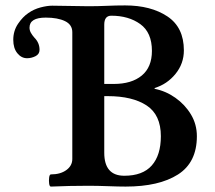

<svg xmlns="http://www.w3.org/2000/svg" viewBox="-20 -686 794 709"><path d="M168 3Q163 3 161.5 -8Q160 -19 161.5 -30.5Q163 -42 168 -42Q203 -42 225 -58Q247 -74 247 -99V-567Q247 -595 220 -608Q193 -621 149 -621Q89 -621 89 -584Q89 -574 94 -565Q99 -556 107 -547Q126 -528 126 -502Q126 -486 111 -478.5Q96 -471 80 -471Q59 -471 44 -489.5Q29 -508 29 -539Q29 -572 46.5 -598Q64 -624 85 -638Q105 -652 129.5 -658.5Q154 -665 173 -665Q206 -665 239.5 -664Q273 -663 306 -663Q341 -663 374.5 -664.5Q408 -666 442 -666Q537 -666 598 -625.5Q659 -585 659 -500Q659 -451 628 -413Q597 -375 551 -361V-358Q592 -350 627.5 -325Q663 -300 685 -263.5Q707 -227 707 -183Q707 -86 637 -41.5Q567 3 444 3Q419 3 379 1.5Q339 0 306 0Q237 0 168 3ZM365 -376H400Q466 -376 503.5 -407Q541 -438 541 -498Q541 -566 498 -597Q455 -628 391 -628Q365 -628 365 -595ZM439 -37Q507 -37 540.5 -75Q574 -113 574 -183Q574 -262 521.5 -296.5Q469 -331 378 -331H365V-122Q365 -37 439 -37Z"/></svg>

Font: Junicode
Style: Bold
Weight: 700
Designer: Peter S. Baker
Version: Version 2.100; ttfautohint (v1.8.4)